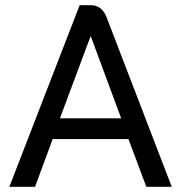

<svg xmlns="http://www.w3.org/2000/svg" viewBox="-20 -720 698 740"><path d="M475 -184H183L115 0H16L287 -700H330Q373 -700 391 -653L642 0H544ZM211 -264H447L330 -580H329Z"/></svg>

Font: Bai Jamjuree Medium
Style: Regular
Weight: 500
Version: Version 1.000; ttfautohint (v1.6)